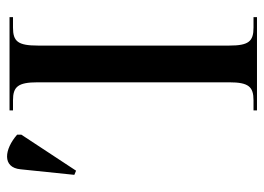

<svg xmlns="http://www.w3.org/2000/svg" viewBox="-124 -638 761 554"><g transform="rotate(-90 257.0 -360.5)"><path d="M42 -522 146 -680V-692C104 -729 51 -736 46 -682L30 -527ZM216 0H485V-10H455C415 -10 403 -24 403 -80V-632C403 -690 415 -704 455 -704H485V-714H216V-704H245C284 -704 297 -690 297 -633V-80C297 -24 284 -10 245 -10H216Z"/></g></svg>

Font: Noto Serif Display Condensed Medium
Style: Regular
Weight: 500
Width: 3
Designer: Monotype Design Team
Foundry: Monotype Imaging Inc.
Version: Version 2.009